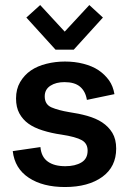

<svg xmlns="http://www.w3.org/2000/svg" viewBox="-20 -732 518 765"><path d="M273.9 -534.2H201.2L85 -662.1L140.1 -711.9L237.8 -606L335.9 -711.9L390.1 -662.1ZM158.2 -348.1Q158.2 -315.9 185.1 -304.2Q212.4 -292.5 255.9 -285.2Q293.5 -279.8 327.1 -270.5Q362.8 -260.3 386.7 -244.6Q412.6 -227.5 427.7 -202.6Q442.9 -177.2 442.9 -140.1Q442.9 -67.4 387.7 -27.3Q331.5 13.2 238.8 13.2Q150.9 13.2 95.2 -23.4Q38.6 -60.5 30.8 -129.9L141.1 -146Q144.5 -106.4 170.9 -87.9Q196.3 -69.8 240.2 -69.8Q279.8 -69.8 304.7 -85Q329.1 -99.6 329.1 -131.8Q329.1 -160.2 306.2 -173.3Q282.2 -187 224.1 -195.8Q185.5 -201.2 149.9 -212.4Q115.7 -223.1 93.3 -239.3Q70.8 -255.4 57.1 -280.3Q43.9 -304.7 43.9 -339.8Q43.9 -377 60.1 -404.8Q76.7 -433.1 103 -451.2Q129.4 -469.2 165.5 -478Q200.7 -486.8 238.8 -486.8Q278.3 -486.8 312 -478Q347.7 -468.8 372.1 -452.6Q397.5 -435.5 414.6 -411.6Q430.7 -388.7 436 -356.9L326.2 -334Q320.8 -368.2 298.8 -386.7Q277.3 -404.8 236.8 -404.8Q203.1 -404.8 181.2 -390.6Q158.2 -376 158.2 -348.1Z"/></svg>

Font: Post Grotesk Medium
Style: Medium
Weight: 500
Version: Version 1.0